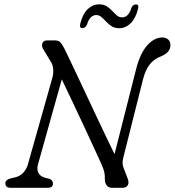

<svg xmlns="http://www.w3.org/2000/svg" viewBox="-20 -892 830 912"><path d="M160.5 -111.5Q154 -89 161.8 -72Q169.5 -55 194.5 -47.5L213 -43Q231.5 -37.5 231.5 -20Q231.5 0 207 0H30.5Q5.5 0 5.5 -21Q5.5 -38 28.5 -44L51.5 -49.5Q74 -54.5 90.2 -71.5Q106.5 -88.5 113 -113L229 -523.5Q234.5 -544 232.5 -564.8Q230.5 -585.5 221 -599.5L187.5 -655Q176.5 -670.5 180.8 -685.2Q185 -700 203 -700H242Q259.5 -700 268.5 -689Q277.5 -678 288 -657Q298.5 -635 319.5 -591.2Q340.5 -547.5 367 -490.8Q393.5 -434 422 -373.5Q450.5 -313 477 -257.2Q503.5 -201.5 524 -160L626.5 -563.5Q645.5 -638.5 679 -676.2Q712.5 -714 751.5 -714Q768.5 -714 779.2 -704Q790 -694 789.5 -677Q789.5 -642.5 744 -624Q712.5 -612.5 691.5 -586.2Q670.5 -560 659 -514L566 -144.5Q562.5 -130.5 562.2 -119.5Q562 -108.5 567 -94.5L586.5 -44Q594 -24 586.8 -12Q579.5 0 562 0H511Q495.5 0 486.8 -11.5Q478 -23 478 -42.5Q478.5 -60.5 475.2 -75Q472 -89.5 463 -109.5Q451.5 -135 429.8 -182.5Q408 -230 380.8 -288.2Q353.5 -346.5 325.5 -406Q297.5 -465.5 273.5 -515ZM546.5 -758Q525 -758 510.2 -767.5Q495.5 -777 484.2 -789.2Q473 -801.5 462 -811Q451 -820.5 437.5 -820.5Q407 -820.5 393 -775Q386 -758.5 371.5 -758.5Q355.5 -758.5 361.5 -780.5Q373 -826.5 397 -849Q421 -871.5 450.5 -871.5Q472 -871.5 486.8 -862.2Q501.5 -853 512.8 -840.5Q524 -828 535 -818.8Q546 -809.5 560 -809.5Q590.5 -809.5 604 -854Q611 -871 626 -871Q641.5 -871 635.5 -849Q623.5 -803 599.8 -780.5Q576 -758 546.5 -758Z"/></svg>

Font: Fraunces 9pt S100 Light
Style: Italic
Weight: 300
Italic angle: -16°
Version: Version 1.000; ttfautohint (v1.8.3)